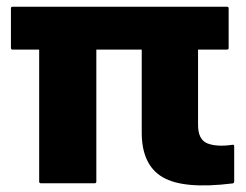

<svg xmlns="http://www.w3.org/2000/svg" viewBox="-20 -545 732 571"><path d="M12.5 -402.5V-520Q12.5 -525 17.5 -525H655Q660 -525 660 -520V-402.5Q660 -397.5 655 -397.5H569V-173.5Q569 -129.5 597 -118.5Q625 -107.5 672 -114.5Q676.5 -115 676.5 -110V-5Q676.5 0 671.5 0.5Q526 18.5 463.8 -18Q401.5 -54.5 401.5 -151V-397.5H266.5V-5Q266.5 0 261.5 0H101.5Q96.5 0 96.5 -5V-397.5H17.5Q12.5 -397.5 12.5 -402.5Z"/></svg>

Font: MFEK Sans
Style: Bold
Weight: 700
Designer: Owen Earl
Foundry: indestructible type*
Version: Version 0.001; ttfautohint (v1.8.4.7-5d5b)